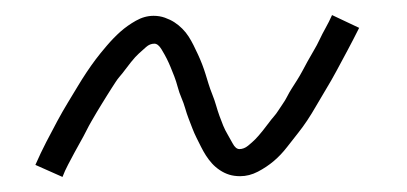

<svg xmlns="http://www.w3.org/2000/svg" viewBox="-20 -419 540 255"><path d="M63 -184 27 -200Q34 -216 41.5 -230.5Q49 -245 56 -258Q63 -271 70 -282.5Q77 -294 83 -304Q89 -314 95 -323Q101 -332 107 -340Q113 -348 122 -358.5Q131 -369 140 -377Q149 -385 160.5 -391.5Q172 -398 184 -398Q192 -398 199 -395.5Q206 -393 211.5 -389.5Q217 -386 222 -381Q227 -376 230.5 -370.5Q234 -365 237 -359Q240 -353 243 -346.5Q246 -340 248.5 -333.5Q251 -327 253 -320.5Q255 -314 257 -307.5Q259 -301 262 -293.5Q265 -286 267 -279Q269 -272 271.5 -265Q274 -258 276.5 -252Q279 -246 282 -241Q285 -236 289 -228.5Q293 -221 298 -221Q304 -221 309.5 -225.5Q315 -230 319 -234Q323 -238 329 -245.5Q335 -253 337.5 -256.5Q340 -260 343.5 -264Q347 -268 349.5 -272Q352 -276 355.5 -281Q359 -286 361.5 -291Q364 -296 367.5 -301.5Q371 -307 374.5 -312.5Q378 -318 381.5 -324.5Q385 -331 388.5 -337.5Q392 -344 396.5 -351.5Q401 -359 404.5 -366.5Q408 -374 412.5 -382Q417 -390 421 -399L457 -382Q449 -366 441.5 -352Q434 -338 427 -325Q420 -312 413 -300.5Q406 -289 400 -278.5Q394 -268 388 -259Q382 -250 376 -242.5Q370 -235 361.5 -224Q353 -213 343.5 -205Q334 -197 322.5 -191Q311 -185 299 -185Q291 -185 284.5 -187Q278 -189 272 -193Q266 -197 261.5 -202Q257 -207 253.5 -212.5Q250 -218 247 -224Q244 -230 241 -236Q238 -242 235.5 -248.5Q233 -255 230.5 -261.5Q228 -268 226 -275Q224 -282 221 -289Q218 -296 216 -303.5Q214 -311 211.5 -317.5Q209 -324 206.5 -330Q204 -336 201.5 -341Q199 -346 194.5 -353.5Q190 -361 185 -361Q179 -361 174 -356.5Q169 -352 164.5 -348Q160 -344 154 -336.5Q148 -329 145.5 -325.5Q143 -322 139.5 -318Q136 -314 133.5 -310Q131 -306 128 -301.5Q125 -297 122 -292Q119 -287 115.5 -281.5Q112 -276 108.5 -270Q105 -264 101.5 -258Q98 -252 94.5 -245Q91 -238 87 -231Q83 -224 79 -216.5Q75 -209 70.5 -200.5Q66 -192 63 -184Z"/></svg>

Font: Iosevka Curly Extralight
Style: Italic
Weight: 200
Italic angle: -9°
Monospace: yes
Designer: Belleve Invis
Foundry: Belleve Invis
Version: Version 22.1.2; ttfautohint (v1.8.4)